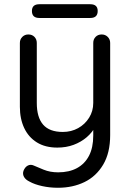

<svg xmlns="http://www.w3.org/2000/svg" viewBox="-20 -688 615 908"><path d="M461 -525Q478 -525 489.5 -513.5Q501 -502 501 -485V-49Q501 35 468 90.5Q435 146 379.5 173Q324 200 254 200Q215 200 179 192Q143 184 120 171Q101 162 93.5 148.5Q86 135 91 120Q98 102 111.5 95Q125 88 140 95Q156 102 186.5 114.5Q217 127 255 127Q307 127 344 107Q381 87 401 48.5Q421 10 421 -47V-118L433 -93Q417 -62 390 -39Q363 -16 328 -3Q293 10 251 10Q194 10 154.5 -14.5Q115 -39 94.5 -82.5Q74 -126 74 -183V-485Q74 -502 85.5 -513.5Q97 -525 114 -525Q132 -525 143 -513.5Q154 -502 154 -485V-201Q154 -133 184 -98.5Q214 -64 277 -64Q317 -64 349.5 -82Q382 -100 401.5 -131.5Q421 -163 421 -201V-485Q421 -502 432 -513.5Q443 -525 461 -525ZM166 -603Q131 -603 131 -636Q131 -668 166 -668H407Q442 -668 442 -636Q442 -603 407 -603Z"/></svg>

Font: Quicksand Light Medium
Style: Regular
Weight: 500
Version: Version 3.006